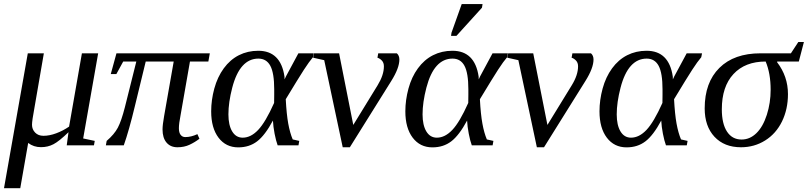

<svg xmlns="http://www.w3.org/2000/svg" viewBox="-21 -725 4031 958"><path d="M117.7 -459H197.8L150.9 -187.5Q138.7 -122.6 138.7 -102.5Q138.7 -79.6 154.3 -63.5Q169.9 -47.4 195.8 -47.4Q226.1 -47.4 260 -60.1Q293.9 -72.8 323.7 -93.3L387.7 -459H468.8L394 -34.2L451.7 -22L447.8 0H312L320.8 -65.4Q273.9 -20 245.8 -5.4Q217.8 9.3 183.6 9.3Q147 9.3 119.6 -11.7L80.1 213.9H-1Z M871.6 -85Q871.6 -63 880.4 -52Q889.2 -41 903.3 -41Q932.6 -41 963.9 -55.7L974.1 -32.7Q951.2 -15.1 924.6 -2.7Q897.9 9.8 864.3 9.8Q829.6 9.8 809.8 -13.7Q790 -37.1 790 -79.1Q790 -101.6 797.9 -146L845.7 -418H706.1L652.3 -196.8Q622.6 -73.2 596.7 0H507.3L511.2 -22Q549.3 -54.7 566.9 -87.9Q584.5 -121.1 602.1 -189.9L659.2 -418H593.8L559.6 -355.5H531.7L560.1 -459H1025.9L1018.6 -418H926.8L879.9 -149.9Q871.6 -108.4 871.6 -85Z M1472.2 -22 1468.3 0H1364.3Q1356 -22.5 1349.1 -57.9Q1342.3 -93.3 1340.8 -123.5Q1301.3 -49.8 1262 -19.8Q1222.7 10.3 1168 10.3Q1106 10.3 1069.3 -38.1Q1032.7 -86.4 1032.7 -169.4Q1032.7 -225.6 1048.3 -283.2Q1064 -340.8 1095.5 -384Q1127 -427.2 1170.9 -449.5Q1214.8 -471.7 1267.6 -471.7Q1379.4 -471.7 1398.4 -343.3L1398.9 -329.1L1405.8 -343.8L1467.8 -459H1544.4L1540.5 -439.5Q1522 -418 1495.4 -377Q1468.8 -335.9 1404.8 -230Q1408.7 -154.8 1417.2 -108.2Q1425.8 -61.5 1439.5 -29.3ZM1347.2 -279.3Q1347.2 -360.4 1327.9 -396.5Q1308.6 -432.6 1268.1 -432.6Q1222.2 -432.6 1189.5 -396.5Q1156.7 -360.4 1137.7 -287.1Q1118.7 -213.9 1118.7 -154.3Q1118.7 -100.6 1137.5 -69.3Q1156.2 -38.1 1189.9 -38.1Q1230.5 -38.1 1267.1 -76.7Q1303.7 -115.2 1346.7 -211.4L1347.2 -251Z M1894.5 -394Q1894.5 -412.1 1884.3 -422.9Q1874 -433.6 1862.3 -437L1866.2 -459H1959Q1971.7 -447.8 1971.7 -428.2Q1971.7 -385.3 1931.2 -320.8L1724.6 9.8H1689L1596.7 -424.8L1541.5 -437L1545.9 -459H1670.9L1741.7 -101.6L1863.3 -299.8Q1894.5 -350.6 1894.5 -394Z M2440.9 -22 2437 0H2333Q2324.7 -22.5 2317.9 -57.9Q2311 -93.3 2309.6 -123.5Q2270 -49.8 2230.7 -19.8Q2191.4 10.3 2136.7 10.3Q2074.7 10.3 2038.1 -38.1Q2001.5 -86.4 2001.5 -169.4Q2001.5 -225.6 2017.1 -283.2Q2032.7 -340.8 2064.2 -384Q2095.7 -427.2 2139.6 -449.5Q2183.6 -471.7 2236.3 -471.7Q2348.1 -471.7 2367.2 -343.3L2367.7 -329.1L2374.5 -343.8L2436.5 -459H2513.2L2509.3 -439.5Q2490.7 -418 2464.1 -377Q2437.5 -335.9 2373.5 -230Q2377.4 -154.8 2386 -108.2Q2394.5 -61.5 2408.2 -29.3ZM2315.9 -279.3Q2315.9 -360.4 2296.6 -396.5Q2277.3 -432.6 2236.8 -432.6Q2190.9 -432.6 2158.2 -396.5Q2125.5 -360.4 2106.4 -287.1Q2087.4 -213.9 2087.4 -154.3Q2087.4 -100.6 2106.2 -69.3Q2125 -38.1 2158.7 -38.1Q2199.2 -38.1 2235.8 -76.7Q2272.5 -115.2 2315.4 -211.4L2315.9 -251ZM2229.5 -545.9 2231.9 -562 2282.7 -704.6H2386.7L2383.8 -686.5L2256.3 -545.9Z M2863.3 -394Q2863.3 -412.1 2853 -422.9Q2842.8 -433.6 2831.1 -437L2835 -459H2927.7Q2940.4 -447.8 2940.4 -428.2Q2940.4 -385.3 2899.9 -320.8L2693.4 9.8H2657.7L2565.4 -424.8L2510.3 -437L2514.6 -459H2639.6L2710.4 -101.6L2832 -299.8Q2863.3 -350.6 2863.3 -394Z M3409.7 -22 3405.8 0H3301.8Q3293.5 -22.5 3286.6 -57.9Q3279.8 -93.3 3278.3 -123.5Q3238.8 -49.8 3199.5 -19.8Q3160.2 10.3 3105.5 10.3Q3043.5 10.3 3006.8 -38.1Q2970.2 -86.4 2970.2 -169.4Q2970.2 -225.6 2985.8 -283.2Q3001.5 -340.8 3033 -384Q3064.5 -427.2 3108.4 -449.5Q3152.3 -471.7 3205.1 -471.7Q3316.9 -471.7 3335.9 -343.3L3336.4 -329.1L3343.3 -343.8L3405.3 -459H3481.9L3478 -439.5Q3459.5 -418 3432.9 -377Q3406.2 -335.9 3342.3 -230Q3346.2 -154.8 3354.7 -108.2Q3363.3 -61.5 3377 -29.3ZM3284.7 -279.3Q3284.7 -360.4 3265.4 -396.5Q3246.1 -432.6 3205.6 -432.6Q3159.7 -432.6 3127 -396.5Q3094.2 -360.4 3075.2 -287.1Q3056.2 -213.9 3056.2 -154.3Q3056.2 -100.6 3075 -69.3Q3093.8 -38.1 3127.4 -38.1Q3168 -38.1 3204.6 -76.7Q3241.2 -115.2 3284.2 -211.4L3284.7 -251Z M3679.2 -28.8Q3720.7 -28.8 3753.4 -60.8Q3786.1 -92.8 3805.2 -152.3Q3824.2 -211.9 3824.2 -276.9Q3824.2 -358.9 3799.3 -418Q3696.8 -418 3638.7 -355.5Q3580.6 -293 3580.6 -179.7Q3580.6 -107.9 3606.4 -68.4Q3632.3 -28.8 3679.2 -28.8ZM3856.9 -418 3856.4 -414.6Q3910.6 -343.8 3910.6 -255.4Q3910.6 -180.2 3880.9 -119.1Q3851.1 -58.1 3796.9 -24.2Q3742.7 9.8 3676.3 9.8Q3592.8 9.8 3543.9 -42.7Q3495.1 -95.2 3495.1 -184.1Q3495.1 -313.5 3568.4 -386.2Q3641.6 -459 3773.9 -459H3925.3L3962.4 -515.6H3990.2L3964.8 -418Z"/></svg>

Font: Liberation Serif
Style: Italic
Weight: 400
Italic angle: -16.333°
Designer: Steve Matteson
Foundry: Ascender Corporation
Version: Version 2.1.5